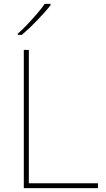

<svg xmlns="http://www.w3.org/2000/svg" viewBox="-20 -972 546 992"><path d="M103 0V-714H129V-25H486V0ZM241 -945Q228 -928 210.5 -908.5Q193 -889 173.5 -868.5Q154 -848 133.5 -828.5Q113 -809 93 -792H72V-798Q95 -818 121.5 -846Q148 -874 172.5 -902.5Q197 -931 211 -952H241Z"/></svg>

Font: Noto Sans Armenian Thin
Style: Regular
Weight: 250
Version: Version 2.007